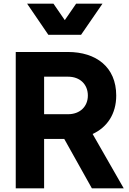

<svg xmlns="http://www.w3.org/2000/svg" viewBox="-20 -1029 707 1049"><path d="M423 -839 540 -1009H396L334 -919L272 -1009H128L244 -839ZM221 0V-270H331L482 0H656L486 -297C565 -333 615 -406 615 -507C615 -663 505 -745 351 -745H66V0ZM221 -610H352C417 -610 460 -568 460 -507C460 -447 417 -405 352 -405H221Z"/></svg>

Font: Plus Jakarta Sans ExtraBold
Style: Regular
Weight: 800
Designer: Gumpita Rahayu
Foundry: Tokotype
Version: Version 2.071;gftools[0.9.30]